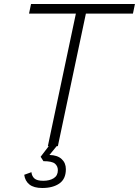

<svg xmlns="http://www.w3.org/2000/svg" viewBox="-20 -730 694 959"><path d="M219 0 359 -662H125L135 -710H654L644 -662H409L269 0ZM191 209Q149 209 127 191.5Q105 174 101 143L137 130Q139 150 152 161.5Q165 173 196 173Q228 173 248.5 160Q269 147 269 120Q269 100 254.5 87.5Q240 75 197 75L183 53L228 -6H268L227 44Q267 45 288 64.5Q309 84 309 115Q309 164 276.5 186.5Q244 209 191 209Z"/></svg>

Font: Geist Mono ExtraLight
Style: Italic
Weight: 200
Italic angle: -12°
Monospace: yes
Designer: Basement.studio, Andrés Briganti, Mateo Zaragoza
Foundry: Basement.studio, Vercel, Andrés Briganti, Guido Ferreyra, Mateo Zaragoza
Version: Version 1.500; ttfautohint (v1.8.4.7-5d5b)